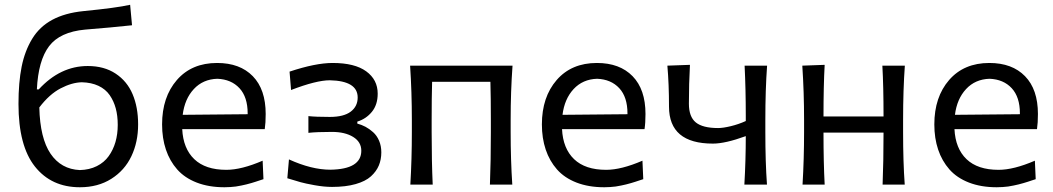

<svg xmlns="http://www.w3.org/2000/svg" viewBox="-20 -770 4395 801"><path d="M346.2 -494.6Q414.6 -494.6 462.4 -462.9Q510.3 -431.2 533.2 -377Q556.2 -322.8 556.2 -251Q556.2 -177.2 528.1 -118.2Q500 -59.1 444.3 -23.9Q388.7 11.2 313.5 11.2Q194.3 11.2 125.7 -75.2Q57.1 -161.6 57.1 -336.4Q57.1 -426.3 70.3 -491.9Q83.5 -557.6 114.3 -608.2Q145 -658.7 198 -687.3Q251 -715.8 327.6 -723.6Q466.8 -737.3 522.9 -750L530.8 -664.6Q445.3 -655.3 335 -646.5Q229.5 -636.7 184.6 -577.1Q139.6 -517.6 133.8 -397H141.6Q231.4 -494.6 346.2 -494.6ZM313 -60.5Q353 -61.5 383.8 -76.9Q414.6 -92.3 433.3 -118.4Q452.1 -144.5 461.7 -177.5Q471.2 -210.4 471.2 -249Q471.2 -287.1 462.9 -317.9Q454.6 -348.6 437.5 -373.3Q420.4 -397.9 390.9 -411.9Q361.3 -425.8 321.3 -426.8Q279.8 -425.8 232.9 -401.4Q186 -377 144 -321.8Q147 -193.4 190.9 -128.7Q234.9 -64 313 -60.5Z M1088.4 -294.4Q1088.4 -257.3 1084.5 -231.4H740.2Q744.1 -150.4 790.5 -106Q836.9 -61.5 924.3 -61.5Q987.3 -61.5 1075.7 -99.6L1079.1 -22.5Q1077.6 -22 1064 -17.6Q1050.3 -13.2 1046.1 -11.7Q1042 -10.3 1028.6 -6.3Q1015.1 -2.4 1007.8 -0.7Q1000.5 1 987.3 3.9Q974.1 6.8 964.1 8.1Q954.1 9.3 941.4 10.3Q928.7 11.2 916.5 11.2Q851.1 11.2 800.8 -8.3Q750.5 -27.8 719.2 -63.2Q688 -98.6 672.1 -146Q656.2 -193.4 656.2 -251Q656.2 -365.2 718 -436.3Q779.8 -507.3 885.7 -507.3Q981 -507.3 1034.7 -452.1Q1088.4 -397 1088.4 -294.4ZM886.7 -441.4Q826.7 -439.5 788.6 -398.4Q750.5 -357.4 742.2 -291L1013.2 -293.5V-296.9Q1013.2 -365.2 979 -402.1Q944.8 -439 886.7 -441.4Z M1365.2 9.8Q1332 9.8 1292.7 2.7Q1253.4 -4.4 1233.6 -10Q1213.9 -15.6 1178.7 -26.4L1185.5 -105Q1279.8 -62 1358.4 -62Q1487.3 -64 1487.3 -141.1Q1487.3 -177.7 1453.4 -198.7Q1419.4 -219.7 1364.7 -219.7Q1300.8 -219.7 1266.6 -215.8V-285.6Q1296.9 -282.2 1356 -282.2Q1414.1 -282.2 1443.1 -304.2Q1472.2 -326.2 1472.2 -363.3Q1472.2 -432.6 1356 -435.1Q1299.8 -435.1 1194.3 -394.5L1188 -471.2Q1296.4 -507.3 1367.7 -507.3Q1460 -507.3 1507.8 -472.4Q1555.7 -437.5 1555.7 -379.4Q1555.7 -333 1531.5 -303.5Q1507.3 -273.9 1470.7 -262.7V-254.4Q1488.8 -249.5 1504.9 -241Q1521 -232.4 1536.6 -218.5Q1552.2 -204.6 1561.5 -182.9Q1570.8 -161.1 1570.8 -134.3Q1570.8 -104.5 1560.5 -79.8Q1550.3 -55.2 1527.6 -34.4Q1504.9 -13.7 1463.6 -2Q1422.4 9.8 1365.2 9.8Z M2110.4 -269V-219.2Q2110.4 -103 2117.2 0H2023.9Q2027.8 -98.1 2027.8 -219.2V-269Q2027.8 -363.8 2025.9 -428.7H1782.7Q1780.8 -363.8 1780.8 -269V-219.2Q1780.8 -94.7 1785.2 0H1691.9Q1698.2 -106.4 1698.2 -219.2V-269Q1698.2 -386.2 1690.9 -496.1H2118.2Q2110.4 -389.6 2110.4 -269Z M2672.9 -294.4Q2672.9 -257.3 2668.9 -231.4H2324.7Q2328.6 -150.4 2375 -106Q2421.4 -61.5 2508.8 -61.5Q2571.8 -61.5 2660.2 -99.6L2663.6 -22.5Q2662.1 -22 2648.4 -17.6Q2634.8 -13.2 2630.6 -11.7Q2626.5 -10.3 2613 -6.3Q2599.6 -2.4 2592.3 -0.7Q2585 1 2571.8 3.9Q2558.6 6.8 2548.6 8.1Q2538.6 9.3 2525.9 10.3Q2513.2 11.2 2501 11.2Q2435.5 11.2 2385.3 -8.3Q2335 -27.8 2303.7 -63.2Q2272.5 -98.6 2256.6 -146Q2240.7 -193.4 2240.7 -251Q2240.7 -365.2 2302.5 -436.3Q2364.3 -507.3 2470.2 -507.3Q2565.4 -507.3 2619.1 -452.1Q2672.9 -397 2672.9 -294.4ZM2471.2 -441.4Q2411.1 -439.5 2373 -398.4Q2335 -357.4 2326.7 -291L2597.7 -293.5V-296.9Q2597.7 -365.2 2563.5 -402.1Q2529.3 -439 2471.2 -441.4Z M3179.7 0H3085.4Q3091.3 -100.6 3091.3 -202.1Q3005.9 -170.9 2954.1 -170.9Q2771 -170.9 2771 -325.2Q2771 -418 2764.2 -496.1L2858.4 -499.5Q2854 -420.4 2854 -337.4Q2854 -282.7 2882.8 -259.3Q2911.6 -235.8 2976.1 -235.8Q2996.6 -235.8 3029.1 -243.7Q3061.5 -251.5 3091.3 -265.1V-286.1Q3091.3 -398.4 3086.4 -496.1H3180.2Q3172.9 -396 3172.9 -269V-219.2Q3172.9 -93.8 3179.7 0Z M3747.6 -269V-219.2Q3747.6 -93.8 3754.4 0H3662.1Q3666 -97.7 3666 -216.8H3415.5Q3415.5 -91.8 3420.4 0H3328.1Q3334.5 -106.4 3334.5 -219.2V-269Q3334.5 -386.2 3327.1 -496.1L3420.4 -499.5Q3415.5 -411.6 3415.5 -284.2H3666Q3666 -410.2 3661.1 -496.1H3754.9Q3747.6 -396 3747.6 -269Z M4310.1 -294.4Q4310.1 -257.3 4306.2 -231.4H3961.9Q3965.8 -150.4 4012.2 -106Q4058.6 -61.5 4146 -61.5Q4209 -61.5 4297.4 -99.6L4300.8 -22.5Q4299.3 -22 4285.6 -17.6Q4272 -13.2 4267.8 -11.7Q4263.7 -10.3 4250.2 -6.3Q4236.8 -2.4 4229.5 -0.7Q4222.2 1 4209 3.9Q4195.8 6.8 4185.8 8.1Q4175.8 9.3 4163.1 10.3Q4150.4 11.2 4138.2 11.2Q4072.8 11.2 4022.5 -8.3Q3972.2 -27.8 3940.9 -63.2Q3909.7 -98.6 3893.8 -146Q3877.9 -193.4 3877.9 -251Q3877.9 -365.2 3939.7 -436.3Q4001.5 -507.3 4107.4 -507.3Q4202.6 -507.3 4256.3 -452.1Q4310.1 -397 4310.1 -294.4ZM4108.4 -441.4Q4048.3 -439.5 4010.3 -398.4Q3972.2 -357.4 3963.9 -291L4234.9 -293.5V-296.9Q4234.9 -365.2 4200.7 -402.1Q4166.5 -439 4108.4 -441.4Z"/></svg>

Font: Commissioner Flair
Style: Regular
Weight: 400
Designer: Kostas Bartsokas
Foundry: Kostas Bartsokas
Version: Version 1.000